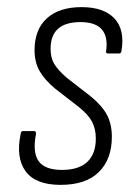

<svg xmlns="http://www.w3.org/2000/svg" viewBox="-20 -511 381 539"><path d="M150 8Q80 8 52 -30Q24 -68 38 -135Q39 -143 44 -143H75Q82 -143 81 -135Q71 -83 88.5 -58.5Q106 -34 154 -34Q201 -34 225 -56.5Q249 -79 249 -122Q249 -149 238.5 -169Q228 -189 202 -210L135 -262Q106 -286 91.5 -311Q77 -336 77 -370Q77 -428 111.5 -459.5Q146 -491 209 -491Q271 -491 301 -459.5Q331 -428 321 -368Q320 -361 315 -361H283Q276 -361 278 -368Q289 -449 206 -449Q122 -449 122 -374Q122 -349 132 -332Q142 -315 167 -293L234 -241Q266 -215 280 -189Q294 -163 294 -127Q294 -64 257.5 -28Q221 8 150 8Z"/></svg>

Font: Sofia Sans Condensed Light
Style: Italic
Weight: 300
Italic angle: -9°
Version: Version 4.100